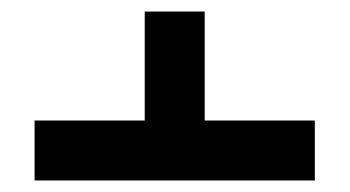

<svg xmlns="http://www.w3.org/2000/svg" viewBox="-20 -646 607 333"><path d="M335 -437H526V-333H40V-437H231V-626H335Z"/></svg>

Font: Noto Sans Hebrew Thin
Style: Bold
Weight: 700
Version: Version 3.001